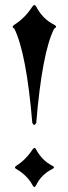

<svg xmlns="http://www.w3.org/2000/svg" viewBox="-20 -736 272 763"><path d="M45.4 -77.6Q83.5 -102.1 109.4 -142.1Q117.2 -153.8 123.5 -142.1Q146.5 -98.6 187.5 -77.6Q201.2 -70.8 187.5 -64Q144.5 -43 123.5 0Q116.2 14.2 109.4 0Q88.4 -39.1 45.4 -64Q33.7 -69.8 45.4 -77.6ZM37.1 -637.7Q79.6 -664.6 108.4 -709.5Q116.7 -722.2 124 -709.5Q149.4 -660.6 195.3 -637.7Q210.4 -629.9 195.3 -622.1Q147.5 -528.8 124 -247.6Q115.7 -231.9 108.4 -247.6Q85 -524.4 37.1 -622.1Q23.9 -628.9 37.1 -637.7Z"/></svg>

Font: Bertholdr Mainzer Fraktur
Style: Regular
Weight: 400
Designer: Peter Wiegel, original typeface by Carl Albert Fahrenwaldt 1901
Foundry: Peter Wiegel
Version: Version 1.000 2010 initial release